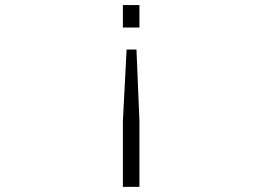

<svg xmlns="http://www.w3.org/2000/svg" viewBox="-20 -599 1040 759"><path d="M465.8 -579.1V-490.2H531.2V-579.1ZM480.5 -403.3 465.8 -121.1V139.6H531.2V-121.1L519.5 -403.3Z"/></svg>

Font: DotumChe
Style: Regular
Weight: 400
Monospace: yes
Version: Version 2.21